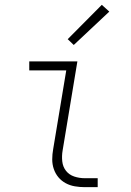

<svg xmlns="http://www.w3.org/2000/svg" viewBox="-20 -774 540 794"><path d="M331 0Q310 0 289.5 -3.5Q269 -7 251.5 -16.5Q234 -26 221.5 -41Q209 -56 202.5 -75Q196 -94 196 -115Q196 -136 200 -158L254 -483H101V-520H300L239 -152Q235 -129 237.5 -106.5Q240 -84 253 -67.5Q266 -51 287 -44Q308 -37 331 -37H384V0ZM285 -588 260 -612 401 -754 432 -726Z"/></svg>

Font: Iosevka SS04 XLt Obl
Style: Regular
Weight: 200
Italic angle: -9°
Monospace: yes
Designer: Belleve Invis
Foundry: Belleve Invis
Version: Version 19.0.0; ttfautohint (v1.8.4)